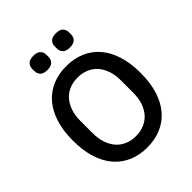

<svg xmlns="http://www.w3.org/2000/svg" viewBox="-247 -1048 1206 1206"><g transform="rotate(-45 356.0 -445.0)"><path d="M356 12Q288 12 232.5 -11.5Q177 -35 137.5 -80.5Q98 -126 76.5 -193.5Q55 -261 55 -349Q55 -437 76.5 -504.5Q98 -572 137.5 -617.5Q177 -663 232.5 -686.5Q288 -710 356 -710Q424 -710 479.5 -686.5Q535 -663 574.5 -617.5Q614 -572 635.5 -504.5Q657 -437 657 -349Q657 -261 635.5 -193.5Q614 -126 574.5 -80.5Q535 -35 479.5 -11.5Q424 12 356 12ZM356 -89Q396 -89 429.5 -103Q463 -117 486.5 -143.5Q510 -170 523 -208Q536 -246 536 -294V-404Q536 -452 523 -490Q510 -528 486.5 -554.5Q463 -581 429.5 -595Q396 -609 356 -609Q315 -609 282 -595Q249 -581 225.5 -554.5Q202 -528 189 -490Q176 -452 176 -404V-294Q176 -246 189 -208Q202 -170 225.5 -143.5Q249 -117 282 -103Q315 -89 356 -89ZM256 -776Q222 -776 207.5 -791.5Q193 -807 193 -830V-848Q193 -871 207.5 -886.5Q222 -902 256 -902Q290 -902 304.5 -886.5Q319 -871 319 -848V-830Q319 -807 304.5 -791.5Q290 -776 256 -776ZM456 -776Q422 -776 407.5 -791.5Q393 -807 393 -830V-848Q393 -871 407.5 -886.5Q422 -902 456 -902Q490 -902 504.5 -886.5Q519 -871 519 -848V-830Q519 -807 504.5 -791.5Q490 -776 456 -776Z"/></g></svg>

Font: IBM Plex Sans Arabic Medium
Style: Regular
Weight: 500
Designer: Mike Abbink, Paul van der Laan, Pieter van Rosmalen, Wael Morcos, Khajak Apelian
Foundry: Bold Monday
Version: Version 1.1